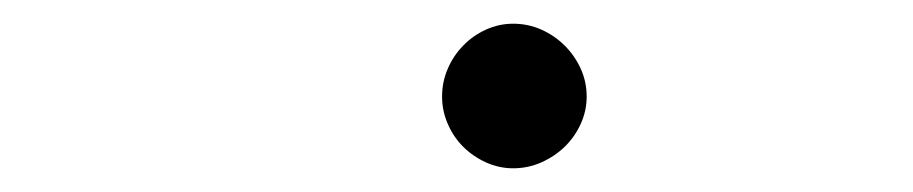

<svg xmlns="http://www.w3.org/2000/svg" viewBox="-20 -925 770 162"><path d="M475 -843.5Q475 -831.5 470 -820.5Q465 -809.5 456.5 -801.2Q448 -793 436.8 -788Q425.5 -783 413 -783Q401 -783 390 -788Q379 -793 370.8 -801.2Q362.5 -809.5 357.8 -820.5Q353 -831.5 353 -843.5Q353 -856 357.8 -867Q362.5 -878 370.8 -886.5Q379 -895 390 -900Q401 -905 413 -905Q425.5 -905 436.8 -900Q448 -895 456.5 -886.5Q465 -878 470 -867Q475 -856 475 -843.5Z"/></svg>

Font: Lato
Style: Regular
Weight: 400
Designer: Lukasz Dziedzic with Adam Twardoch and Botio Nikoltchev
Foundry: tyPoland Lukasz Dziedzic
Version: Version 2.015; 2015-08-06; http://www.latofonts.com/